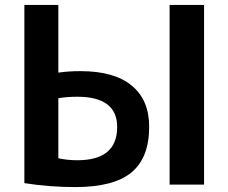

<svg xmlns="http://www.w3.org/2000/svg" viewBox="-20 -750 928 780"><path d="M669 0V-730H809V0ZM79 -730H217V-455Q258 -461 307 -461Q444 -461 515 -402.5Q586 -344 586 -235Q586 -109 514 -49.5Q442 10 286 10Q181 10 79 -6ZM217 -351V-107Q254 -99 294 -99Q456 -99 456 -234Q456 -357 294 -357Q252 -357 217 -351Z"/></svg>

Font: M PLUS 1p
Style: Bold
Weight: 700
Version: Version 1.062